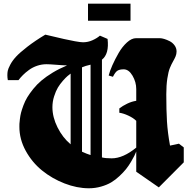

<svg xmlns="http://www.w3.org/2000/svg" viewBox="-20 -1012 1025 1030"><path d="M452.1 -992.2H680.2V-900.9H452.1ZM837.9 -807.1Q847.2 -807.1 861.1 -803Q875 -798.8 890.4 -791Q905.8 -783.2 916.5 -768.6Q927.2 -753.9 927.2 -735.8Q927.2 -721.7 921.6 -708.7Q916 -695.8 907.7 -681.4Q899.4 -667 891.4 -647.5Q883.3 -627.9 877.7 -591.3Q872.1 -554.7 872.1 -506.3Q872.1 -420.4 875.7 -360.6Q879.4 -300.8 892.1 -231Q900.9 -232.4 917 -236.1Q933.1 -239.7 939.9 -241.2Q952.1 -231.4 965.8 -221.2V-141.1L832 -6.8Q782.7 -41.5 710.9 -90.8V-199.2Q706.1 -187 700.4 -175.5Q694.8 -164.1 682.4 -143.1Q669.9 -122.1 656 -104.7Q642.1 -87.4 620.8 -67.4Q599.6 -47.4 576.7 -33.7Q553.7 -20 522.2 -11Q490.7 -2 457 -2Q392.6 -2 325.7 -28.1Q258.8 -54.2 205.3 -97.7Q151.9 -141.1 117.9 -203.1Q84 -265.1 84 -331.5Q84 -341.3 84.2 -347.7Q84.5 -354 86.7 -373Q88.9 -392.1 92.8 -407.2Q96.7 -422.4 105.5 -446.3Q114.3 -470.2 126.5 -490.2Q138.7 -510.3 158.4 -534.9Q178.2 -559.6 202.9 -580.3Q227.5 -601.1 262.9 -622.6Q298.3 -644 339.8 -661.1Q316.4 -661.6 280.5 -664.6Q244.6 -667.5 230 -667.5Q203.6 -667.5 179.2 -659.2Q154.8 -650.9 135.5 -636.7Q116.2 -622.6 103.3 -609.6Q90.3 -596.7 79.1 -582H22Q19.5 -595.2 19.5 -608.4Q19.5 -621.1 21.5 -631.8Q23.4 -642.6 34.7 -664.3Q45.9 -686 65.9 -707.8Q85.9 -729.5 126.5 -761Q167 -792.5 223.1 -826.2Q229.5 -824.7 262.7 -816.9Q295.9 -809.1 323.5 -802.7Q351.1 -796.4 381.6 -790.8Q412.1 -785.2 425.3 -785.2Q451.7 -785.2 476.1 -796.1Q500.5 -807.1 516.1 -820.8L557.1 -803.2Q566.4 -722.7 526.9 -691.9V-167.5Q546.4 -162.6 579.1 -162.6Q640.6 -162.6 710.9 -220.2V-363.8Q695.3 -379.4 668.5 -391.8Q641.6 -404.3 620.1 -407.2V-430.2Q637.2 -443.8 662.1 -455.8Q687 -467.8 710.9 -471.2V-534.2Q710.9 -571.8 690.9 -606Q670.9 -640.1 643.6 -640.1Q621.6 -640.1 609.9 -632.6Q598.1 -625 585.9 -600.1L563 -606.9Q568.8 -630.4 583 -662.4Q597.2 -694.3 616.5 -727.8Q635.7 -761.2 660.9 -784.2Q686 -807.1 709.5 -807.1ZM465.8 -180.2V-665Q437.5 -658.7 419.9 -650.9V-198.2Q445.3 -186.5 465.8 -180.2ZM358.9 -617.2Q350.6 -610.8 342 -603.8Q333.5 -596.7 317.6 -578.9Q301.8 -561 290.5 -542.2Q279.3 -523.4 270.3 -495.1Q261.2 -466.8 261.2 -437Q261.2 -383.3 288.6 -328.6Q315.9 -273.9 358.9 -237.8Z"/></svg>

Font: KJV1611
Style: Regular
Weight: 400
Version: Version 3.6.1